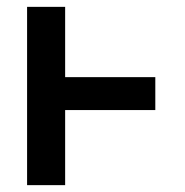

<svg xmlns="http://www.w3.org/2000/svg" viewBox="-20 -540 540 560"><path d="M59 0V-520H170V-315H433V-219H170V0Z"/></svg>

Font: Iosevka
Style: Bold
Weight: 700
Monospace: yes
Designer: Belleve Invis
Foundry: Belleve Invis
Version: Version 32.5.0; ttfautohint (v1.8.4)